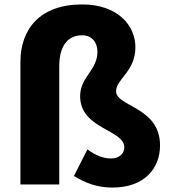

<svg xmlns="http://www.w3.org/2000/svg" viewBox="-20 -831 772 865"><path d="M487 14C629 14 701 -71 701 -176C701 -350 503 -350 503 -420C503 -475 590 -509 590 -618C590 -717 510 -811 350 -811C160 -811 72 -700 72 -552V0H247V-533C247 -618 281 -672 350 -672C394 -672 419 -640 419 -598C419 -514 341 -484 341 -398C341 -249 540 -248 540 -167C540 -138 516 -117 480 -117C447 -117 411 -130 374 -158L313 -38C368 -5 419 14 487 14Z"/></svg>

Font: Noto Sans CJK JP Black
Style: Regular
Weight: 900
Designer: Ryoko NISHIZUKA (kana & ideographs); Paul D. Hunt (Latin, Greek & Cyrillic); Wenlong ZHANG (bopomofo); Sandoll Communica
Foundry: Adobe Systems Incorporated
Version: Version 1.004;PS 1.004;hotconv 1.0.82;makeotf.lib2.5.63406